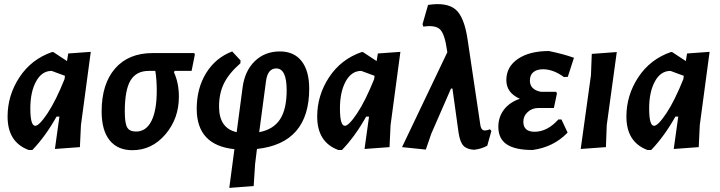

<svg xmlns="http://www.w3.org/2000/svg" viewBox="-20 -723 3513 937"><path d="M120 9Q17 -29 17 -154Q17 -258 75 -346Q133 -434 234 -469H240L307 -425L313 -462L423 -470L375 -112L370 -5L248 4L270 -154H256Q203 -59 138 9ZM128 -194Q128 -109 152 -109Q171 -109 211.5 -169.5Q252 -230 295 -337L297 -353L232 -377Q184 -377 156 -325.5Q128 -274 128 -194Z M626 10Q554 10 515 -38.5Q476 -87 476 -179Q476 -313 541.5 -388.5Q607 -464 725 -464H928L931 -457L915 -377H832L829 -370Q853 -318 853 -251Q853 -144 787 -67Q721 10 626 10ZM644 -81Q693 -81 719 -132.5Q745 -184 745 -281Q745 -334 738 -377H706Q645 -377 617 -330.5Q589 -284 589 -179Q589 -122 600.5 -101.5Q612 -81 644 -81Z M1099 194 1124 5Q940 -14 940 -192Q940 -292 986 -366.5Q1032 -441 1113 -472L1154 -428L1153 -414Q1098 -366 1073.5 -317Q1049 -268 1049 -203Q1049 -97 1135 -78L1164 -297Q1175 -378 1224 -425Q1273 -472 1346 -472Q1415 -472 1452 -424.5Q1489 -377 1489 -290Q1489 -24 1234 4L1225 77L1218 185ZM1278 -326 1245 -78Q1314 -91 1346.5 -140.5Q1379 -190 1379 -283Q1379 -389 1328 -389Q1286 -389 1278 -326Z M1631 9Q1528 -29 1528 -154Q1528 -258 1586 -346Q1644 -434 1745 -469H1751L1818 -425L1824 -462L1934 -470L1886 -112L1881 -5L1759 4L1781 -154H1767Q1714 -59 1649 9ZM1639 -194Q1639 -109 1663 -109Q1682 -109 1722.5 -169.5Q1763 -230 1806 -337L1808 -353L1743 -377Q1695 -377 1667 -325.5Q1639 -274 1639 -194Z M2058 7 1942 -5 2163 -468 2162 -474Q2151 -556 2128 -579Q2105 -602 2046 -593L2042 -605L2069 -699Q2161 -713 2203.5 -676.5Q2246 -640 2262 -530L2324 -114Q2327 -93 2337.5 -88Q2348 -83 2371 -92L2378 -84L2358 -12Q2332 3 2294 8Q2259 6 2242 -11.5Q2225 -29 2218 -75L2188 -291H2181L2085 -71Z M2579 9Q2494 9 2453 -18.5Q2412 -46 2412 -104Q2412 -152 2439.5 -188Q2467 -224 2517 -241Q2451 -270 2451 -332Q2451 -397 2507.5 -435.5Q2564 -474 2659 -474Q2731 -459 2781 -441L2751 -348L2732 -347Q2680 -385 2630 -385Q2600 -385 2583 -371Q2566 -357 2566 -330Q2566 -285 2620 -275H2694L2698 -267L2683 -196H2608Q2577 -196 2555.5 -176.5Q2534 -157 2534 -129Q2534 -80 2589 -80Q2651 -80 2705 -140H2720L2750 -76Q2682 -5 2579 9Z M2990 -469 2941 -112 2937 -5 2814 4 2864 -356 2868 -460Z M3140 9Q3037 -29 3037 -154Q3037 -258 3095 -346Q3153 -434 3254 -469H3260L3327 -425L3333 -462L3443 -470L3395 -112L3390 -5L3268 4L3290 -154H3276Q3223 -59 3158 9ZM3148 -194Q3148 -109 3172 -109Q3191 -109 3231.5 -169.5Q3272 -230 3315 -337L3317 -353L3252 -377Q3204 -377 3176 -325.5Q3148 -274 3148 -194Z"/></svg>

Font: Alegreya Sans SC
Style: Bold Italic
Weight: 700
Italic angle: -7°
Designer: Juan Pablo del Peral
Foundry: Huerta Tipografica
Version: Version 2.007